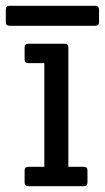

<svg xmlns="http://www.w3.org/2000/svg" viewBox="-47 -643 362 663"><path d="M242 0H51Q38 0 38 -12V-55Q38 -67 51 -67H106V-425H51Q38 -425 38 -437V-480Q38 -492 51 -492H177Q189 -492 189 -480V-67H242Q255 -67 255 -55V-12Q255 0 242 0ZM282 -554H-14Q-27 -554 -27 -567V-609Q-27 -623 -14 -623H282Q295 -623 295 -609V-567Q295 -554 282 -554Z"/></svg>

Font: Sanchez
Style: Regular
Weight: 400
Designer: Daniel Hernández
Foundry: LatinoType
Version: Version 1.001